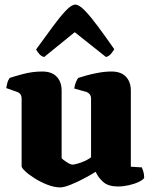

<svg xmlns="http://www.w3.org/2000/svg" viewBox="-20 -811 662 835"><path d="M242 4Q216 4 186.5 -7.5Q157 -19 131.5 -35Q106 -51 90 -66Q74 -81 74 -88V-382Q74 -404 55 -411L7 -428Q9 -440 12 -451Q15 -462 22 -472Q39 -478 80 -489Q121 -500 164 -500Q205 -500 226.5 -477.5Q248 -455 248 -417V-123Q254 -116 270.5 -105.5Q287 -95 296 -95Q301 -95 316 -99Q331 -103 348 -110.5Q365 -118 376 -127V-382Q376 -403 356 -411L303 -426Q305 -442 310.5 -454.5Q316 -467 320 -472Q331 -476 354.5 -482.5Q378 -489 407.5 -494.5Q437 -500 465 -500Q506 -500 527.5 -477.5Q549 -455 549 -417V-86L597 -83Q600 -76 603.5 -64.5Q607 -53 607 -37Q602 -29 583.5 -20Q565 -11 540.5 -5.5Q516 0 493 0Q451 0 429 -19.5Q407 -39 396 -64Q379 -53 348.5 -36.5Q318 -20 288 -8Q258 4 242 4ZM172 -563Q160 -566 151 -576Q142 -586 137 -596Q175 -648 207.5 -692.5Q240 -737 265.5 -764Q291 -791 307 -791Q324 -791 349.5 -764.5Q375 -738 407.5 -694Q440 -650 477 -597Q473 -590 464 -578.5Q455 -567 441 -563L305 -671Z"/></svg>

Font: Texturina Black
Style: Regular
Weight: 900
Designer: Guillermo Torres Carreño
Foundry: Omnibus-Type
Version: Version 1.002; ttfautohint (v1.8.3)